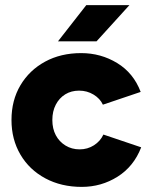

<svg xmlns="http://www.w3.org/2000/svg" viewBox="-20 -720 588 752"><path d="M300 12Q220 12 157.5 -21.5Q95 -55 60 -114.5Q25 -174 25 -250Q25 -327 60 -386Q95 -445 156.5 -478.5Q218 -512 298 -512Q375 -512 439 -473Q503 -434 531 -360L383 -310Q372 -334 346.5 -349.5Q321 -365 290 -365Q259 -365 235.5 -350.5Q212 -336 198.5 -310Q185 -284 185 -250Q185 -216 198.5 -190.5Q212 -165 236.5 -150Q261 -135 292 -135Q323 -135 348 -151Q373 -167 385 -193L533 -143Q504 -68 440.5 -28Q377 12 300 12ZM207 -558 318 -700H487L358 -558Z"/></svg>

Font: Figtree Light ExtraBold
Style: Regular
Weight: 800
Version: Version 2.001;gftools[0.9.30]